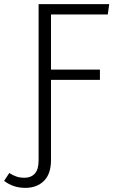

<svg xmlns="http://www.w3.org/2000/svg" viewBox="-76 -705 577 930"><path d="M171 -635V-368H408V-318H171V71Q171 137 137 171Q103 205 46 205Q-12 205 -56 171L-31 133Q-14 144 3 150Q20 156 43 156Q74 156 92.5 136Q111 116 111 72V-685H453L446 -635Z"/></svg>

Font: Fira Sans Light
Style: Regular
Weight: 300
Designer: bBox Type GmbH & Carrois Corporate GbR & Edenspiekermann AG
Foundry: bBox Type GmbH & Carrois Corporate GbR & Edenspiekermann AG
Version: Version 4.301